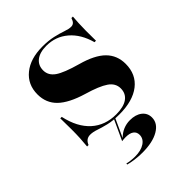

<svg xmlns="http://www.w3.org/2000/svg" viewBox="-183 -528 825 825"><g transform="rotate(-45 230.0 -115.5)"><path d="M245.2 11.3Q205.6 11.3 177.8 4.4Q150 -2.4 130.2 -9.3Q110.5 -16.1 94.4 -16.1Q68.5 -16.1 58.1 10.5H49.2Q51.6 -12.9 52.8 -36.3Q54 -59.7 54 -88.7Q54 -117.7 53.2 -156.5H62.1Q79 -79 123.8 -38.7Q168.5 1.6 235.5 1.6Q280.6 1.6 304.4 -15.3Q328.2 -32.3 328.2 -63.7Q328.2 -95.2 298.8 -115.3Q269.4 -135.5 203.2 -154.8Q127.4 -177.4 91.9 -211.7Q56.5 -246 56.5 -298.4Q56.5 -358.1 100 -393.5Q143.5 -429 216.9 -429Q253.2 -429 281.5 -422.6Q309.7 -416.1 330.2 -408.9Q350.8 -401.6 364.5 -401.6Q374.2 -401.6 380.6 -407.3Q387.1 -412.9 391.9 -427.4H400.8Q399.2 -409.7 398.4 -390.3Q397.6 -371 397.2 -345.6Q396.8 -320.2 397.6 -283.9H388.7Q371 -348.4 329.4 -383.9Q287.9 -419.4 231.5 -419.4Q191.1 -419.4 169 -402Q146.8 -384.7 146.8 -354Q146.8 -323.4 175 -303.6Q203.2 -283.9 275.8 -263.7Q349.2 -243.5 383.5 -209.3Q417.7 -175 417.7 -123.4Q417.7 -59.7 372.2 -24.2Q326.6 11.3 245.2 11.3ZM198.4 197.6Q175 197.6 152 194.4Q129 191.1 116.1 187.1L116.9 181.5Q125.8 183.9 139.1 185.5Q152.4 187.1 164.5 187.1Q200.8 187.1 222.6 172.6Q244.4 158.1 244.4 134.7Q244.4 117.7 231.9 108.5Q219.4 99.2 195.2 99.2Q188.7 99.2 183.1 99.6Q177.4 100 171.8 100.8L215.3 6.5H222.6L183.1 92.7Q199.2 76.6 218.5 68.5Q237.9 60.5 258.9 60.5Q293.5 60.5 314.1 76.6Q334.7 92.7 334.7 119.4Q334.7 154.8 298 176.2Q261.3 197.6 198.4 197.6Z"/></g></svg>

Font: Playfair 144pt SemiExpanded ExtraBold
Style: Regular
Weight: 800
Width: 6
Designer: Claus Eggers Sørensen
Foundry: Claus Eggers Sørensen
Version: Version 2.203